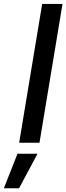

<svg xmlns="http://www.w3.org/2000/svg" viewBox="-76 -748 347 1006"><path d="M251.5 -727.5 130.9 0H24.4L145 -727.5ZM-55.7 238.3 15.6 57.6H120.6L23.9 238.3Z"/></svg>

Font: Inter 18pt Medium
Style: Italic
Weight: 500
Italic angle: -9.3988°
Designer: Rasmus Andersson
Foundry: rsms
Version: Version 4.001;git-66647c0bb